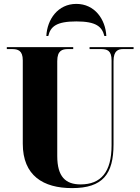

<svg xmlns="http://www.w3.org/2000/svg" viewBox="-20 -956 720 986"><path d="M218 -771H228C239 -819 269 -846 372 -846C474 -846 504 -819 516 -771H526C522 -856 467 -936 372 -936C277 -936 222 -856 218 -771ZM350 10C508 10 563 -62 563 -215V-642C563 -697 588 -704 613 -704H666V-714H440V-704H498C530 -704 553 -697 553 -646V-210C553 -72 498 -9 394 -9C317 -9 274 -48 274 -155V-642C274 -697 300 -704 330 -704H356V-714H15V-704H41C72 -704 97 -697 97 -646V-218C97 -54 202 10 350 10Z"/></svg>

Font: Noto Serif Display Condensed Black
Style: Regular
Weight: 900
Width: 3
Designer: Monotype Design Team
Foundry: Monotype Imaging Inc.
Version: Version 2.009